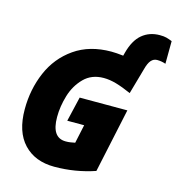

<svg xmlns="http://www.w3.org/2000/svg" viewBox="-128 -1000 1030 1120"><g transform="rotate(15 387.0 -440.5)"><path d="M49 -270Q49 -390 93.5 -494Q138 -598 229 -661.5Q320 -725 451 -725Q480 -725 523 -720L528 -739Q549 -818 593 -854.5Q637 -891 699 -891Q724 -891 739 -887Q754 -883 774 -875L773 -738Q748 -747 721 -747Q700 -747 685 -730Q670 -713 660 -674L616 -519Q564 -542 524 -553.5Q484 -565 448 -565Q375 -565 329 -518.5Q283 -472 263 -405.5Q243 -339 243 -275Q243 -150 328 -150Q344 -150 356 -152Q368 -154 384 -157L408 -269H306L341 -418H629L546 -30Q428 10 302 10Q185 10 117 -62Q49 -134 49 -270Z"/></g></svg>

Font: Noto Sans Display Black
Style: Italic
Weight: 900
Italic angle: -12°
Designer: Monotype Design team
Foundry: Monotype Imaging Inc.
Version: Version 1.000